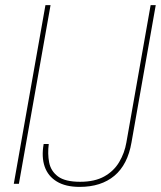

<svg xmlns="http://www.w3.org/2000/svg" viewBox="-20 -720 630 752"><path d="M34 0 158 -700H178L54 0ZM292 12Q237 12 202.5 -9Q168 -30 155 -67.5Q142 -105 151 -156H171Q166 -118 172.5 -84Q179 -50 207 -29Q235 -8 294 -8Q351 -8 388.5 -29Q426 -50 447 -85.5Q468 -121 475 -162L570 -700H590L495 -162Q480 -75 428 -31.5Q376 12 292 12Z"/></svg>

Font: DM Sans 24pt Thin
Style: Italic
Weight: 250
Italic angle: -10°
Designer: Colophon Foundry, Jonny Pinhorn
Foundry: Colophon Foundry
Version: Version 4.004;gftools[0.9.30]